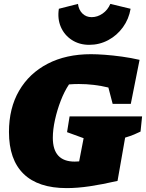

<svg xmlns="http://www.w3.org/2000/svg" viewBox="-20 -952 749 985"><path d="M322 13Q176 13 101 -60Q26 -133 26 -275Q26 -397 78 -486.5Q130 -576 224.5 -625Q319 -674 447 -674Q476 -674 517.5 -671Q559 -668 606 -661.5Q653 -655 696 -645L651 -419H558L536 -503Q499 -512 461 -516.5Q423 -521 384 -521Q359 -521 334 -519Q310 -483 291.5 -435Q273 -387 262 -337Q251 -287 251 -245Q251 -123 363 -123Q374 -123 386 -124L409 -243L324 -274L337 -355H709L701 -277Q687 -270 668 -262Q649 -254 622 -246L583 -24Q505 -6 441 3.5Q377 13 322 13ZM438 -722Q387 -722 348.5 -747Q310 -772 292 -814Q274 -856 282 -907L380 -932Q384 -901 403 -882.5Q422 -864 450 -864Q480 -864 506.5 -882.5Q533 -901 546 -932L650 -907Q641 -854 610.5 -812Q580 -770 535 -746Q490 -722 438 -722Z"/></svg>

Font: Piazzolla Black
Style: Italic
Weight: 900
Italic angle: -11.3°
Designer: Juan Pablo del Peral
Foundry: Huerta Tipografica
Version: Version 1.330